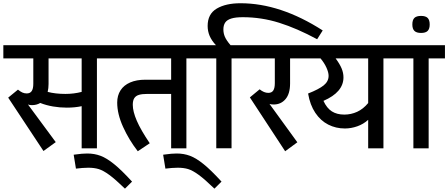

<svg xmlns="http://www.w3.org/2000/svg" viewBox="-29 -897 2710 1161"><path d="M655.8 -543.9H557.1V0H464.8V-254.9Q423.3 -246.1 375 -246.1Q332.5 -246.1 291.3 -253.2Q250 -260.3 214.4 -274.4Q192.4 -261.2 163.6 -261.2Q150.9 -261.2 140.1 -265.1L308.1 -37.6L233.9 16.1L20.5 -306.6L79.6 -355Q93.8 -343.3 106.2 -337.6Q118.7 -332 132.3 -332Q153.3 -332 162.8 -346.4Q172.4 -360.8 172.4 -390.6V-543.9H-8.8V-623.5H655.8ZM464.8 -543.9H264.6V-389.2Q264.6 -363.8 259.3 -341.3Q306.2 -329.1 366.7 -329.1Q417.5 -329.1 464.8 -341.3Z M769.5 201.2 726.6 243.7Q668 187 631.6 160.4Q595.2 133.8 568.1 125.5Q541 117.2 504.9 117.2Q486.8 117.2 468.8 118.7Q450.7 120.1 430.2 122.6L416.5 38.6L427.7 37.1Q450.2 34.2 465.3 32.7Q480.5 31.2 498.5 31.2Q542 31.2 579.1 45.2Q616.2 59.1 661.1 95.5Q706.1 131.8 769.5 201.2Z M1196.8 -543.9H1098.1V0H1005.9V-329.1H862.3Q830.6 -329.1 811.5 -323.5Q792.5 -317.9 783.2 -303.7Q773.9 -289.6 773.9 -263.2Q773.9 -223.1 798.1 -167Q822.3 -110.8 876.5 -30.8L804.2 17.6Q751 -50.8 715.3 -129.4Q679.7 -208 679.7 -276.9Q679.7 -319.3 699.7 -350.6Q719.7 -381.8 758.1 -398.4Q796.4 -415 849.6 -415H1005.9V-543.9H638.7V-623.5H1196.8Z M1310.5 201.2 1267.6 243.7Q1209 187 1172.6 160.4Q1136.2 133.8 1109.1 125.5Q1082 117.2 1045.9 117.2Q1027.8 117.2 1009.8 118.7Q991.7 120.1 971.2 122.6L957.5 38.6L968.8 37.1Q991.2 34.2 1006.3 32.7Q1021.5 31.2 1039.6 31.2Q1083 31.2 1120.1 45.2Q1157.2 59.1 1202.1 95.5Q1247.1 131.8 1310.5 201.2Z M1321.8 -719.2Q1321.8 -695.8 1330.8 -674.6Q1339.8 -653.3 1365.2 -623.5H1472.2V-543.9H1371.1V-0.5H1278.8V-543.9H1179.7V-623.5H1276.9Q1250.5 -651.9 1238.5 -680.2Q1226.6 -708.5 1226.6 -740.2Q1226.6 -812.5 1281.5 -845Q1336.4 -877.4 1425.3 -877.4Q1666.5 -877.4 1922.4 -712.9L1888.7 -659.7Q1766.6 -725.6 1659.2 -759.3Q1551.8 -793 1439 -793Q1395 -793 1369.4 -784.9Q1343.8 -776.9 1332.8 -760.7Q1321.8 -744.6 1321.8 -719.2Z M1625.5 -265.1Q1611.3 -265.1 1600.6 -268.6L1769 -36.6L1695.3 17.6L1481.9 -308.1L1541 -356.9Q1567.4 -335.4 1593.3 -335.4Q1614.3 -335.4 1623.5 -349.9Q1632.8 -364.3 1632.8 -394V-543.9H1452.6V-623.5H1823.2V-543.9H1725.1V-392.6Q1725.1 -330.1 1697.5 -297.6Q1669.9 -265.1 1625.5 -265.1Z M2388.7 -543.9H2289.6V0H2197.3V-172.4Q2168.9 -146.5 2131.6 -133.3Q2094.2 -120.1 2056.6 -120.1Q2002 -120.1 1955.8 -143.6Q1909.7 -167 1877.7 -214.6Q1845.7 -262.2 1834 -331.5Q1898.9 -356.9 1928.5 -380.9Q1958 -404.8 1958 -438.5Q1958 -459 1945.1 -487.8Q1932.1 -516.6 1909.2 -543.9H1806.2V-623.5H2388.7ZM2197.3 -543.9H2000.5Q2025.4 -510.3 2036.6 -483.4Q2047.9 -456.5 2047.9 -429.2Q2047.9 -339.4 1926.8 -287.1Q1947.3 -242.7 1977.8 -223.4Q2008.3 -204.1 2052.7 -204.1Q2093.8 -204.1 2130.6 -220.9Q2167.5 -237.8 2197.3 -273.9Z M2661.6 -543.9H2563V0H2470.7V-543.9H2371.6V-623.5H2661.6Z M2569.3 -749Q2569.3 -722.2 2556.9 -710Q2544.4 -697.8 2517.1 -697.8Q2489.7 -697.8 2477.1 -710Q2464.4 -722.2 2464.4 -749Q2464.4 -776.4 2476.8 -788.6Q2489.3 -800.8 2517.1 -800.8Q2544.4 -800.8 2556.9 -788.6Q2569.3 -776.4 2569.3 -749Z"/></svg>

Font: Varta SemiBold
Style: Regular
Weight: 600
Designer: Joana Correia, Viktoriya Grabowska, Eben Sorkin
Foundry: Sorkin Type
Version: Version 1.003; ttfautohint (v1.3) -l 8 -r 24 -G 200 -x 12 -H